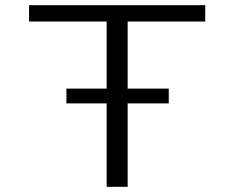

<svg xmlns="http://www.w3.org/2000/svg" viewBox="-20 -720 915 740"><path d="M391 0V-321.5H236V-378.5H391V-637H92V-700H771V-637H472V-378.5H630.5V-321.5H472V0Z"/></svg>

Font: Trispace SemiExpanded Light
Style: Regular
Weight: 300
Width: 6
Designer: Tyler Finck
Foundry: Etcetera Type Company
Version: Version 1.210; ttfautohint (v1.8.3)